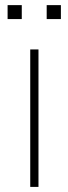

<svg xmlns="http://www.w3.org/2000/svg" viewBox="-20 -733 268 753"><path d="M98.6 -539.1H130.9V0H98.6ZM163.1 -712.9H218.8V-658.2H163.1ZM9.8 -712.9H65.4V-658.2H9.8Z"/></svg>

Font: Min Sans VF VF
Style: Regular
Weight: 400
Designer: Jinseong-Kim, NotoSansCJK, Nunito
Foundry: Jinseong-Kim
Version: Version 1.420;Glyphs 3.1.2 (3151)